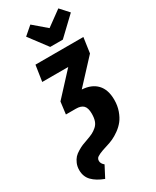

<svg xmlns="http://www.w3.org/2000/svg" viewBox="-309 -1019 1058 1305"><g transform="rotate(-30 219.5 -366.5)"><path d="M323.2 -749H224.1L117.2 -891.1L183.1 -948.2L284.2 -861.8L402.8 -948.2L462.9 -881.8ZM58.1 -569.8 77.1 -694.8H453.1L436 -575.2L265.1 -391.1Q339.8 -386.7 380.9 -343.5Q421.9 -300.3 421.9 -220.2Q421.9 -174.3 408 -135.3Q394 -96.2 373.8 -70.6Q353.5 -44.9 325 -24.4Q296.4 -3.9 272 7.1Q247.6 18.1 221.2 25.9Q178.7 38.6 157.2 48.6Q135.7 58.6 129.4 66.9Q123 75.2 123 87.9Q123 108.9 145 127L99.1 214.8Q40.5 192.9 8.3 159.7Q-23.9 126.5 -23.9 75.2Q-23.9 46.9 -13.9 23.7Q-3.9 0.5 9.5 -14.2Q22.9 -28.8 45.7 -42.2Q68.4 -55.7 83.7 -61.8Q99.1 -67.9 123 -76.2Q154.8 -87.4 172.9 -96.4Q190.9 -105.5 208.7 -121.1Q226.6 -136.7 234.4 -159.4Q242.2 -182.1 242.2 -214.8Q242.2 -260.3 223.6 -279.1Q205.1 -297.9 165 -297.9H86.9L99.1 -393.1L262.2 -569.8Z"/></g></svg>

Font: Fira Sans Compressed ExtraBold
Style: Italic
Weight: 800
Width: 3
Italic angle: -8°
Designer: Carrois Corporate & Edenspiekermann AG
Foundry: Carrois Corporate GbR & Edenspiekermann AG
Version: Version 4.203;PS 004.203;hotconv 1.0.88;makeotf.lib2.5.64775